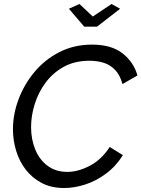

<svg xmlns="http://www.w3.org/2000/svg" viewBox="-20 -938 710 964"><path d="M302 6Q238 6 190 -19Q142 -44 109.5 -86Q77 -128 61 -181Q45 -234 45 -289Q45 -364 73 -439Q101 -514 153 -576.5Q205 -639 278.5 -676.5Q352 -714 442 -714Q540 -714 596 -669.5Q652 -625 670 -559L595 -516Q582 -563 556.5 -588.5Q531 -614 498.5 -623.5Q466 -633 430 -633Q355 -633 300 -602.5Q245 -572 208.5 -522.5Q172 -473 154 -414.5Q136 -356 136 -300Q136 -239 157 -187.5Q178 -136 219 -105.5Q260 -75 318 -75Q372 -75 430.5 -105.5Q489 -136 531 -200L597 -159Q562 -103 512 -66Q462 -29 407.5 -11.5Q353 6 302 6ZM326 -894 379 -918 446 -855 540 -918 583 -894 467 -804H403Z"/></svg>

Font: Raleway Medium
Style: Italic
Weight: 500
Italic angle: -12°
Designer: Matt McInerney, Pablo Impallari, Rodrigo Fuenzalida
Foundry: Matt McInerney, Pablo Impallari, Rodrigo Fuenzalida
Version: Version 4.026